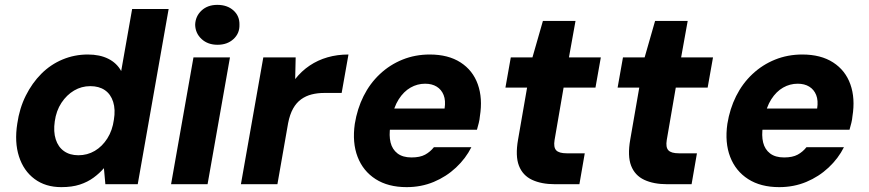

<svg xmlns="http://www.w3.org/2000/svg" viewBox="-20 -757 3569 789"><path d="M232 12Q167 12 122 -21.5Q77 -55 58 -114Q39 -173 51 -249Q60 -312 86 -364Q112 -416 150 -454Q188 -492 237 -512.5Q286 -533 341 -533Q390 -533 425 -515.5Q460 -498 478 -465L523 -720H673L546 0H413L407 -66Q389 -45 364.5 -27Q340 -9 308 1.5Q276 12 232 12ZM302 -119Q339 -119 369.5 -137Q400 -155 421 -188Q442 -221 448 -265Q455 -307 445 -338.5Q435 -370 411 -386.5Q387 -403 351 -403Q315 -403 284.5 -385Q254 -367 232.5 -334.5Q211 -302 205 -258Q199 -216 209 -184.5Q219 -153 243 -136Q267 -119 302 -119Z M683 0 775 -521H925L833 0ZM874 -573Q834 -573 808.5 -596.5Q783 -620 782 -655Q783 -690 808 -713.5Q833 -737 873 -737Q914 -737 939.5 -714Q965 -691 964 -655Q965 -620 939.5 -596.5Q914 -573 874 -573Z M970 0 1062 -521H1195L1193 -432Q1219 -465 1252.5 -487.5Q1286 -510 1326 -521.5Q1366 -533 1412 -533L1384 -375H1311Q1285 -375 1261 -369Q1237 -363 1217.5 -349Q1198 -335 1184.5 -311Q1171 -287 1164 -251L1120 0Z M1651 12Q1575 12 1523.5 -21Q1472 -54 1449.5 -112.5Q1427 -171 1438 -248Q1448 -310 1474 -362Q1500 -414 1541 -452.5Q1582 -491 1634 -512Q1686 -533 1746 -533Q1822 -533 1872.5 -500.5Q1923 -468 1943.5 -410.5Q1964 -353 1952 -279Q1951 -266 1947.5 -252Q1944 -238 1940 -224H1539L1555 -311H1807Q1812 -344 1803 -366.5Q1794 -389 1774.5 -401Q1755 -413 1727 -413Q1695 -413 1667 -397Q1639 -381 1618.5 -349Q1598 -317 1589 -268L1584 -238Q1578 -200 1585 -171.5Q1592 -143 1613.5 -126.5Q1635 -110 1671 -110Q1706 -110 1727 -121.5Q1748 -133 1763 -152H1917Q1894 -106 1854 -68.5Q1814 -31 1762.5 -9.5Q1711 12 1651 12Z M2261 0Q2205 0 2166.5 -18Q2128 -36 2112.5 -76Q2097 -116 2109 -184L2146 -397H2057L2079 -521H2168L2211 -671H2345L2318 -521H2449L2427 -397H2296L2259 -182Q2254 -152 2265.5 -139.5Q2277 -127 2309 -127H2383L2361 0Z M2722 0Q2666 0 2627.5 -18Q2589 -36 2573.5 -76Q2558 -116 2570 -184L2607 -397H2518L2540 -521H2629L2672 -671H2806L2779 -521H2910L2888 -397H2757L2720 -182Q2715 -152 2726.5 -139.5Q2738 -127 2770 -127H2844L2822 0Z M3182 12Q3106 12 3054.5 -21Q3003 -54 2980.5 -112.5Q2958 -171 2969 -248Q2979 -310 3005 -362Q3031 -414 3072 -452.5Q3113 -491 3165 -512Q3217 -533 3277 -533Q3353 -533 3403.5 -500.5Q3454 -468 3474.5 -410.5Q3495 -353 3483 -279Q3482 -266 3478.5 -252Q3475 -238 3471 -224H3070L3086 -311H3338Q3343 -344 3334 -366.5Q3325 -389 3305.5 -401Q3286 -413 3258 -413Q3226 -413 3198 -397Q3170 -381 3149.5 -349Q3129 -317 3120 -268L3115 -238Q3109 -200 3116 -171.5Q3123 -143 3144.5 -126.5Q3166 -110 3202 -110Q3237 -110 3258 -121.5Q3279 -133 3294 -152H3448Q3425 -106 3385 -68.5Q3345 -31 3293.5 -9.5Q3242 12 3182 12Z"/></svg>

Font: DM Sans 10pt Black
Style: Italic
Weight: 900
Italic angle: -10°
Version: Version 4.004;gftools[0.9.30]